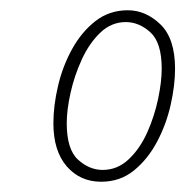

<svg xmlns="http://www.w3.org/2000/svg" viewBox="-20 -740 361 374"><path d="M177 -386Q136 -386 110 -416Q84 -446 84 -500Q84 -534 93 -572.5Q102 -611 120.5 -644.5Q139 -678 166 -699Q193 -720 229 -720Q264 -720 292.5 -692.5Q321 -665 321 -606Q321 -574 312.5 -536Q304 -498 286 -464Q268 -430 241 -408Q214 -386 177 -386ZM180 -409Q209 -409 231 -430Q253 -451 267 -482.5Q281 -514 288 -547.5Q295 -581 295 -606Q295 -657 273 -677Q251 -697 225 -697Q197 -697 175.5 -676.5Q154 -656 139.5 -624.5Q125 -593 117.5 -559.5Q110 -526 110 -500Q110 -449 132 -429Q154 -409 180 -409Z"/></svg>

Font: Noto Serif ExtraCondensed Thin
Style: Italic
Weight: 100
Width: 2
Italic angle: -12°
Designer: Monotype Design Team
Foundry: Monotype Imaging Inc.
Version: Version 2.013